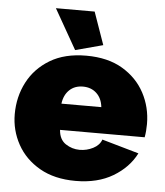

<svg xmlns="http://www.w3.org/2000/svg" viewBox="-53 -777 715 834"><g transform="rotate(5 304.5 -360.0)"><path d="M307 10Q215 10 150.5 -27Q86 -64 52.5 -125Q19 -186 19 -256Q19 -332 52 -395.5Q85 -459 149 -497.5Q213 -536 307 -536Q401 -536 465 -498Q529 -460 562 -398Q595 -336 595 -263Q595 -232 590 -205H221Q224 -163 252 -144.5Q280 -126 313 -126Q344 -126 371.5 -140Q399 -154 408 -179L569 -133Q537 -70 470 -30Q403 10 307 10ZM217 -319H391Q387 -357 363.5 -379Q340 -401 304 -401Q268 -401 245 -379Q222 -357 217 -319ZM157 -730H326L376 -588L256 -556Z"/></g></svg>

Font: Raleway Black
Style: Regular
Weight: 900
Designer: Matt McInerney, Pablo Impallari, Rodrigo Fuenzalida
Foundry: Matt McInerney, Pablo Impallari, Rodrigo Fuenzalida
Version: Version 4.026